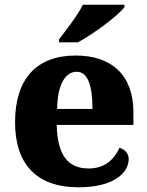

<svg xmlns="http://www.w3.org/2000/svg" viewBox="-20 -786 626 816"><path d="M231 -619V-606H311C378 -642 484 -721 509 -756V-766H332C311 -721 260 -657 231 -619ZM314 10C467 10 527 -54 527 -110C527 -134 510 -151 488 -158C465 -108 425 -70 357 -70C269 -70 224 -126 221 -255H547V-309C547 -467 454 -550 302 -550C137 -550 44 -453 44 -266C44 -91 133 10 314 10ZM373 -323H223C224 -426 257 -481 306 -481C353 -481 373 -423 373 -323Z"/></svg>

Font: Noto Serif Myanmar ExtraBold
Style: Regular
Weight: 800
Designer: Ben Mitchell and the Monotype Design Team
Foundry: Monotype Imaging Inc.
Version: Version 2.106